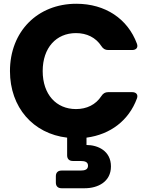

<svg xmlns="http://www.w3.org/2000/svg" viewBox="-20 -730 802 1021"><path d="M386 -710C179 -710 33 -562 33 -352C33 -159 156 -19 337 2V96C337 115 348 126 367 126H408C433 126 448 132 448 151C448 171 433 177 408 177H307C288 177 277 188 277 207V241C277 260 288 271 307 271H431C500 271 570 237 570 155C570 72 500 41 440 41V2C568 -15 665 -90 708 -206C716 -227 704 -240 683 -240H555C539 -240 528 -233 519 -219C489 -173 441 -150 384 -150C279 -150 207 -228 207 -352C207 -476 279 -554 384 -554C441 -554 489 -531 519 -485C528 -471 539 -464 555 -464H683C704 -464 716 -477 708 -498C659 -630 540 -710 386 -710Z"/></svg>

Font: Arvore Sans
Style: Bold
Weight: 700
Designer: Jonny Pinhorn (Latin) Dan Schunck (customization for Arvore)
Version: Version 1.000;Glyphs 3.3 (3305)